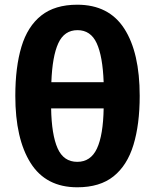

<svg xmlns="http://www.w3.org/2000/svg" viewBox="-20 -785 658 815"><path d="M573 -378Q573 -257 546.5 -170Q520 -83 462 -36.5Q404 10 308 10Q175 10 110 -93Q45 -196 45 -378Q45 -500 71 -586.5Q97 -673 155 -719Q213 -765 308 -765Q442 -765 507.5 -663.5Q573 -562 573 -378ZM309 -657Q253 -657 227.5 -601.5Q202 -546 198 -436H420Q416 -546 390.5 -601.5Q365 -657 309 -657ZM308 -98Q365 -98 391.5 -154.5Q418 -211 420 -325H197Q199 -213 224.5 -155.5Q250 -98 308 -98Z"/></svg>

Font: Noto Sans IKEA
Style: Bold
Weight: 600
Designer: Monotype Design Team
Foundry: Monotype Imaging Inc.
Version: Version 2.001